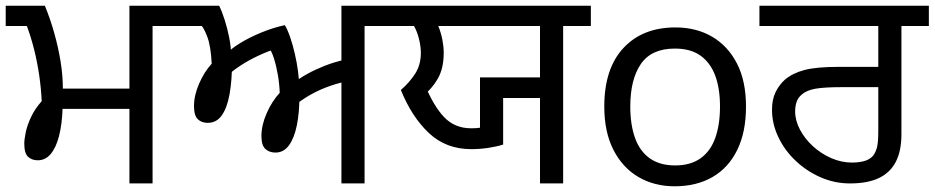

<svg xmlns="http://www.w3.org/2000/svg" viewBox="-27 -642 3271 672"><path d="M426 0V-261H192Q190 -206 179.5 -165.5Q169 -125 150.5 -103Q132 -81 105 -81Q85 -81 71.5 -93Q58 -105 58 -139Q58 -154 63 -178.5Q68 -203 81.5 -232Q95 -261 119 -288Q117 -331 110.5 -376.5Q104 -422 93 -466.5Q82 -511 67 -551H-7V-622H130Q149 -576 163 -526Q177 -476 185 -427Q193 -378 193 -332H426V-622H603V-551H507V0Z M1168 0V-373L1180 -356Q1145 -348 1114 -336Q1083 -324 1055.5 -308Q1028 -292 1002 -271L1021 -305Q1021 -248 1012 -203.5Q1003 -159 984.5 -133.5Q966 -108 937 -108Q916 -108 902 -120.5Q888 -133 888 -166Q888 -204 906.5 -246Q925 -288 952 -317Q951 -348 945.5 -380Q940 -412 931.5 -438.5Q923 -465 912 -478L944 -473Q911 -463 877 -447Q843 -431 815.5 -413Q788 -395 771 -379L785 -422Q785 -360 776.5 -312.5Q768 -265 749.5 -238.5Q731 -212 700 -212Q679 -212 665.5 -224.5Q652 -237 652 -271Q652 -308 670 -349.5Q688 -391 714 -419Q711 -482 697.5 -516Q684 -550 673 -558L716 -551H589V-622H740Q750 -602 759.5 -572Q769 -542 775.5 -509Q782 -476 782 -445L769 -456Q781 -471 812.5 -490.5Q844 -510 886 -527.5Q928 -545 970 -554Q980 -537 989 -510.5Q998 -484 1005 -453.5Q1012 -423 1016 -393Q1020 -363 1020 -339L1003 -353Q1021 -368 1048 -383Q1075 -398 1109 -411.5Q1143 -425 1180 -433L1168 -405V-622H1345V-551H1249V0Z M1863 0V-299H1734V-136Q1712 -129 1682.5 -124.5Q1653 -120 1622 -120Q1534 -120 1474 -176.5Q1414 -233 1376 -327Q1406 -353 1426 -384Q1446 -415 1446 -457Q1446 -479 1439.5 -505.5Q1433 -532 1422 -551H1331V-622H2041V-551H1944V0ZM1653 -371H1863V-551H1507Q1517 -526 1521.5 -502Q1526 -478 1526 -457Q1526 -403 1505.5 -367Q1485 -331 1453 -307L1457 -352Q1489 -273 1526.5 -233Q1564 -193 1622 -193Q1633 -193 1640 -193.5Q1647 -194 1653 -195Z M2584 -269Q2584 -180 2553.5 -117.5Q2523 -55 2467 -22.5Q2411 10 2334 10Q2263 10 2207.5 -22.5Q2152 -55 2120 -117.5Q2088 -180 2088 -269Q2088 -402 2155 -474Q2222 -546 2337 -546Q2410 -546 2465.5 -513.5Q2521 -481 2552.5 -419.5Q2584 -358 2584 -269ZM2179 -269Q2179 -206 2195.5 -159.5Q2212 -113 2247 -88Q2282 -63 2336 -63Q2390 -63 2425 -88Q2460 -113 2476.5 -159.5Q2493 -206 2493 -269Q2493 -333 2476 -378Q2459 -423 2424.5 -447.5Q2390 -472 2335 -472Q2253 -472 2216 -418Q2179 -364 2179 -269Z M2948 0Q2894 0 2845 -21.5Q2796 -43 2757.5 -79.5Q2719 -116 2697 -162.5Q2675 -209 2675 -258Q2675 -294 2687.5 -319.5Q2700 -345 2720 -363Q2747 -386 2788.5 -397Q2830 -408 2910 -408H3047V-551H2631V-622H3224V-551H3128V-172Q3128 -114 3108.5 -76Q3089 -38 3049.5 -19Q3010 0 2948 0ZM2955 -73Q2978 -73 2997 -78Q3016 -83 3028 -96Q3037 -107 3042 -124.5Q3047 -142 3047 -183V-337H2920Q2858 -337 2827 -331.5Q2796 -326 2779 -311Q2766 -300 2761 -285Q2756 -270 2756 -252Q2756 -220 2773 -188Q2790 -156 2818.5 -130Q2847 -104 2882.5 -88.5Q2918 -73 2955 -73Z"/></svg>

Font: gurmukhi25
Style: Book
Weight: 400
Designer: Jelle Bosma - Monotype Design Team
Foundry: Monotype Imaging Inc.
Version: Version 2.003